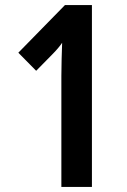

<svg xmlns="http://www.w3.org/2000/svg" viewBox="-20 -734 499 754"><path d="M341 0H221V-436Q221 -469 222 -502Q223 -535 224 -566Q218 -557 208 -545Q198 -533 184 -519L122 -456L52 -527L235 -714H341Z"/></svg>

Font: Noto Sans Bengali ExtraCondensed SemiBold
Style: Regular
Weight: 600
Width: 2
Designer: Joana Ranito - Universal Thirst; Jelle Bosma - Monotype Design Team
Foundry: Universal Thirst ehf.
Version: Version 3.000; ttfautohint (v1.8.4.7-5d5b)